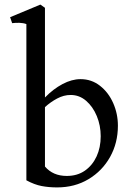

<svg xmlns="http://www.w3.org/2000/svg" viewBox="-20 -809 558 837"><path d="M95 -23V-704Q82 -709 64.5 -709.5Q47 -710 33 -708L24 -734L156 -789L176 -775V-384Q212 -421 252.5 -442.5Q293 -464 331 -464Q379 -464 416 -435Q453 -406 473.5 -359.5Q494 -313 494 -261Q494 -186 460 -125Q426 -64 366 -28Q306 8 229 8Q193 8 161.5 2Q130 -4 95 -23ZM288 -395Q258 -395 229 -379.5Q200 -364 176 -342V-83Q211 -42 271 -42Q317 -42 350 -65Q383 -88 401 -127Q419 -166 419 -215Q419 -262 402 -303Q385 -344 355.5 -369.5Q326 -395 288 -395Z"/></svg>

Font: Joan
Style: Regular
Weight: 400
Designer: Paolo Biagini
Version: Version 1.001; ttfautohint (v1.8.4.7-5d5b);gftools[0.9.30]